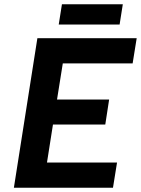

<svg xmlns="http://www.w3.org/2000/svg" viewBox="-20 -879 660 899"><path d="M555 -859H270L255 -764H540ZM601 -582 620 -700H155L45 0H509L528 -118H200L228 -296H473L491 -413H247L274 -582Z"/></svg>

Font: Arthouse Owned
Style: Bold Italic
Weight: 700
Italic angle: -10°
Designer: Jeremy Tribby
Foundry: Tribby Type
Version: Version 1.000;PS 001.000;hotconv 1.0.88;makeotf.lib2.5.64775